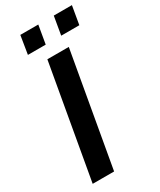

<svg xmlns="http://www.w3.org/2000/svg" viewBox="-217 -938 839 1009"><g transform="rotate(-30 202.5 -434.0)"><path d="M74 -757H182L201 -868H92ZM276 -757H386L405 -868H295ZM30 0H160L281 -686H151Z"/></g></svg>

Font: Archivo SemiBold
Style: Italic
Weight: 600
Italic angle: -10°
Designer: Hector Gatti
Foundry: Omnibus-Type
Version: Version 2.001